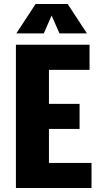

<svg xmlns="http://www.w3.org/2000/svg" viewBox="-20 -945 520 965"><path d="M60 -720H226V0H60ZM196 -720H430V-594H196ZM186 -297V-423H380V-297ZM186 0V-126H440V0ZM159 -925H265L200 -777H62ZM320 -925 417 -777H279L214 -925Z"/></svg>

Font: Akshar Light
Style: Regular
Weight: 300
Designer: Tall Chai
Foundry: Tall Chai
Version: Version 1.100